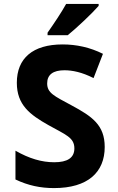

<svg xmlns="http://www.w3.org/2000/svg" viewBox="-20 -951 603 981"><path d="M223 -784V-771H326C375 -811 452 -884 484 -921V-931H318C293 -886 256 -831 223 -784ZM256 10C429 10 515 -71 515 -200C515 -312 451 -356 345 -413C256 -461 221 -476 221 -525C221 -570 252 -592 309 -592C350 -592 399 -582 458 -552L506 -676C440 -709 370 -724 300 -724C147 -724 66 -653 66 -528C66 -415 133 -365 227 -312C314 -263 360 -249 360 -193C360 -144 324 -122 257 -122C193 -122 129 -141 59 -181V-34C124 -3 187 10 256 10Z"/></svg>

Font: Noto Sans Mono SemiCondensed ExtraBold
Style: Regular
Weight: 800
Width: 4
Designer: Monotype Design Team
Foundry: Monotype Imaging Inc.
Version: Version 2.014